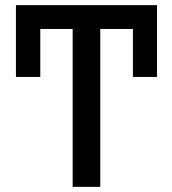

<svg xmlns="http://www.w3.org/2000/svg" viewBox="-20 -727 670 747"><path d="M497.1 -427.7V-614.3H370.1V0H262.7V-614.3H136.7V-427.7H42V-707H590.8V-427.7Z"/></svg>

Font: Pretendard JP Medium
Style: Regular
Weight: 500
Designer: Base glyphs from Inter by Rasmus Andersson; Hangeul glyphs from Noto Sans CJK(Source Han Sans) by Jang Soo-young and Kan
Foundry: Kil Hyung-jin
Version: Version 1.309